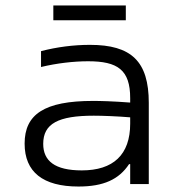

<svg xmlns="http://www.w3.org/2000/svg" viewBox="-20 -673 640 702"><path d="M309 -509C248 -509 188 -501 130 -486V-428C188 -442 250 -449 302 -449C410 -449 456 -418 456 -314V-298C392 -303 345 -304 320 -304C142 -304 70 -255 70 -148C70 -44 137 9 267 9C359 9 415 -17 452 -73H456V0H524V-297C524 -449 460 -509 309 -509ZM138 -147C138 -221 193 -250 323 -250C354 -250 408 -248 456 -244V-221C456 -107 394 -50 279 -50C180 -50 138 -85 138 -147ZM175 -599H440V-653H175Z"/></svg>

Font: LT Wave Mono Light
Style: Regular
Weight: 300
Designer: Daniel Lyons
Version: Version 2.5 (Glyphs App)